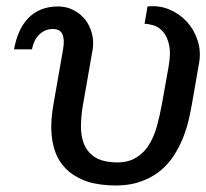

<svg xmlns="http://www.w3.org/2000/svg" viewBox="-20 -579 654 609"><path d="M243.5 -248.5Q237 -211.5 236.8 -179.2Q236.5 -147 246.2 -122.5Q256 -98 277.5 -82.8Q299 -67.5 336 -64.5Q378.5 -61 406 -75.8Q433.5 -90.5 450.8 -117Q468 -143.5 477.5 -178Q487 -212.5 493.5 -248.5L514.5 -366Q522.5 -411 516 -438Q509.5 -465 496.2 -479.5Q483 -494 466.5 -498.8Q450 -503.5 438.5 -503.5L448 -558.5Q485 -562.5 517.5 -548.8Q550 -535 573 -509.8Q596 -484.5 607 -450.2Q618 -416 611.5 -379.5L588.5 -247.5Q585 -227.5 578.8 -200Q572.5 -172.5 561 -143Q549.5 -113.5 531 -84.8Q512.5 -56 484.2 -34Q456 -12 416.5 0Q377 12 323.5 8.5Q274.5 5.5 241.5 -9Q208.5 -23.5 187.8 -45Q167 -66.5 157 -92.8Q147 -119 144.2 -146.5Q141.5 -174 143.5 -200.2Q145.5 -226.5 149.5 -247.5L180 -422.5Q185.5 -452.5 178.2 -469.8Q171 -487 147.5 -487Q123 -487 105 -469.8Q87 -452.5 81.5 -422.5H24.5Q30 -453 41 -478Q52 -503 69.2 -521Q86.5 -539 110.2 -548.8Q134 -558.5 164 -558.5Q191 -558.5 213.2 -547Q235.5 -535.5 250.2 -516.8Q265 -498 271.5 -473.2Q278 -448.5 274 -422.5Z"/></svg>

Font: B612
Style: Italic
Weight: 400
Italic angle: -10°
Designer: Nicolas Chauveau, Thomas Paillot, Jonathan Favre-Lamarine, Jean-Luc Vinot
Foundry: AIRBUS
Version: Version 1.008